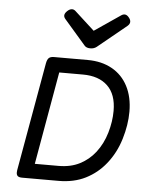

<svg xmlns="http://www.w3.org/2000/svg" viewBox="-56 -858 712 905"><g transform="rotate(5 300.0 -406.0)"><path d="M322.8 -645 221.2 -762.2Q213.9 -770.5 213.9 -778.8Q213.9 -789.1 225.6 -800.3Q237.3 -811.5 248.5 -811.5Q256.8 -811.5 264.2 -805.2L358.4 -719.2L482.4 -803.7Q489.3 -808.6 497.1 -808.6Q508.8 -808.6 519 -794.9Q526.4 -785.6 526.4 -775.9Q526.4 -765.6 515.1 -755.9L379.4 -645Q367.2 -635.3 349.6 -635.3Q331.5 -635.3 322.8 -645ZM559.6 -353.5Q559.6 -291.5 539.1 -223.9Q518.6 -156.2 476.6 -104Q438 -55.7 382.8 -27.8Q327.6 0 254.9 0H83Q68.8 0 62.3 -5.1Q55.7 -10.3 55.7 -22.5Q55.7 -29.3 56.6 -33.2L147.5 -546.4Q150.9 -564.9 158.7 -572.3Q166.5 -579.6 183.1 -579.6H342.3Q408.7 -579.6 457.8 -552.2Q506.8 -524.9 533.2 -473.9Q559.6 -422.9 559.6 -353.5ZM213.9 -509.3 136.7 -70.3H249Q306.2 -70.3 349.1 -92.3Q392.1 -114.3 421.9 -152.8Q453.6 -193.8 469.2 -247.1Q484.9 -300.3 484.9 -351.1Q484.9 -429.2 443.1 -469.2Q401.4 -509.3 326.2 -509.3Z"/></g></svg>

Font: Courier Prime Sans
Style: Italic
Weight: 400
Italic angle: -10°
Designer: Alan Dague-Greene
Foundry: Quote-Unquote Apps
Version: Version 3.020